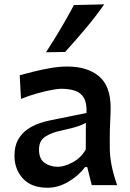

<svg xmlns="http://www.w3.org/2000/svg" viewBox="-20 -862 605 894"><path d="M201.7 12.2Q126 12.2 86.7 -30.8Q47.4 -73.7 47.4 -136.7Q47.4 -181.6 64 -211.2Q80.6 -240.7 106.7 -259Q132.8 -277.3 162.1 -287.4Q191.4 -297.4 216.3 -302.2L382.8 -335.9Q384.8 -382.8 370.1 -407Q355.5 -431.2 328.1 -439.9Q300.8 -448.7 264.2 -448.7Q250 -448.7 220 -443.1Q189.9 -437.5 152.3 -427Q114.7 -416.5 77.6 -401.4L71.8 -511.7Q97.7 -518.6 134.8 -528.1Q171.9 -537.6 213.6 -544.9Q255.4 -552.2 293.9 -552.2Q386.2 -552.2 440.7 -507.1Q495.1 -461.9 495.1 -360.8Q495.1 -335.9 493.2 -298.6Q491.2 -261.2 491.2 -228.5V-172.9Q491.2 -96.7 525.4 0H407.2L386.2 -84H376Q346.2 -43.9 298.6 -15.9Q251 12.2 201.7 12.2ZM250 -85.4Q278.8 -85.4 317.6 -105.7Q356.4 -126 379.4 -166L379.9 -290Q368.2 -283.2 345.5 -274.9Q322.8 -266.6 262.7 -253.4Q222.7 -245.6 192.1 -226.6Q161.6 -207.5 161.6 -165.5Q161.6 -122.6 187.3 -104Q212.9 -85.4 250 -85.4ZM194.3 -618.7Q230 -673.8 262.7 -728.8Q295.4 -783.7 324.2 -838.4L465.3 -841.8Q425.3 -784.7 378.9 -729.5Q332.5 -674.3 283.2 -620.1Z"/></svg>

Font: Pinar-DS3-FD SemiBold
Style: Regular
Weight: 600
Designer: Amin Abedi
Version: Version 3.000